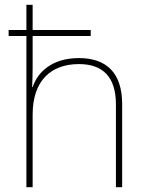

<svg xmlns="http://www.w3.org/2000/svg" viewBox="-20 -780 613 800"><path d="M116 -760H90V-655H16V-630H90V0H116V-302C116 -446 194 -513 309 -513C406 -513 463 -462 463 -345V0H489V-346C489 -477 423 -538 309 -538C197 -538 137 -480 116 -417H114C115 -446 116 -466 116 -496V-630H358V-655H116Z"/></svg>

Font: Noto Sans Sinhala Thin
Style: Regular
Weight: 100
Designer: Jelle Bosma - Monotype Design Team
Foundry: Monotype Imaging Inc.
Version: Version 2.006